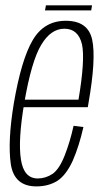

<svg xmlns="http://www.w3.org/2000/svg" viewBox="-20 -678 380 702"><path d="M113 3.5 118 -25.5Q67 -25.5 56.5 -95Q45.5 -164.5 68.5 -300.5Q95 -455.5 131 -514.5Q166 -573 215.5 -573Q266.5 -573 280 -515Q291.5 -458.5 267 -313.5H64.5L60 -286H301Q302.5 -294 303.5 -301Q332 -463.5 317 -533Q302 -602 220.5 -602Q141 -602 99.5 -531Q58 -460.5 30.5 -300Q7.5 -160.5 19.5 -78Q32 3.5 113 3.5ZM118 -25.5 113 3.5Q157.5 3.5 190 -17Q222 -38 246 -90.5Q269 -143 285 -213.5L249 -218Q236 -159 216.5 -109.5Q197 -60 172.5 -42.5Q147 -25.5 118 -25.5ZM144.5 -640H313.5L316.5 -658.5H148Z"/></svg>

Font: Anybody Condensed ExtraLight
Style: Italic
Weight: 250
Width: 3
Italic angle: -10°
Version: Version 1.113;gftools[0.9.25]